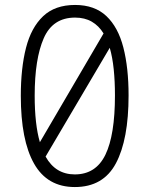

<svg xmlns="http://www.w3.org/2000/svg" viewBox="-20 -745 603 775"><path d="M282 10Q171 10 117.5 -84.5Q64 -179 64 -358Q64 -470 85 -552Q106 -634 154 -679.5Q202 -725 283 -725Q362 -725 409.5 -680Q457 -635 478 -553Q499 -471 499 -360Q499 -182 448 -86Q397 10 282 10ZM120 -359Q120 -243 141 -171L398 -610Q379 -641 350.5 -657.5Q322 -674 283 -674Q193 -674 156.5 -590.5Q120 -507 120 -359ZM282 -41Q367 -41 405.5 -120.5Q444 -200 444 -360Q444 -417 439 -465.5Q434 -514 423 -552L164 -113Q204 -41 282 -41Z"/></svg>

Font: Noto Sans Mono SemiCondensed Light
Style: Regular
Weight: 300
Width: 4
Designer: Monotype Design Team
Foundry: Monotype Imaging Inc.
Version: Version 2.014; ttfautohint (v1.8.4.7-5d5b)